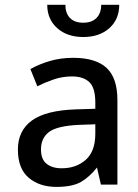

<svg xmlns="http://www.w3.org/2000/svg" viewBox="-20 -750 561 780"><path d="M327.6 -100.1Q366.7 -133.8 367.2 -205.1V-245.1L300.8 -242.7Q212.4 -238.8 179.2 -213.9Q146.5 -189 146.5 -143.1Q146.5 -103 168.9 -85Q191.9 -66.4 229.5 -66.4Q288.1 -65.9 327.6 -100.1ZM106.9 -471.2Q139.2 -489.3 183.1 -502.4Q227.5 -515.1 277.3 -515.1Q368.7 -515.1 413.1 -474.1Q457 -433.1 457 -343.3V-4.4V-2V0H454.6H452.6H393.6H391.6H389.6V-2L389.2 -3.4L374 -69.3Q342.8 -30.3 308.6 -10.7Q290.5 -0.5 265.6 4.4Q240.7 9.3 209 9.3Q141.1 9.3 97.2 -27.3Q52.7 -64.5 52.7 -142.6Q52.7 -219.2 109.9 -260.7Q167 -301.8 288.6 -305.7L367.2 -308.1V-333.5Q367.2 -393.6 342.8 -416.5Q318.4 -439.5 272.5 -439.5Q235.4 -439.5 200.7 -428.2Q166 -416.5 136.2 -401.4L134.3 -400.4L131.8 -399.4L130.9 -401.4L129.9 -403.8L105 -465.8L104 -467.8L103 -469.2L105 -470.2ZM464.4 -730.5Q464.4 -671.4 424.1 -635.5Q383.8 -599.6 318.4 -599.6Q252.9 -599.6 212.4 -635.7Q171.9 -671.9 171.9 -730.5H245.6Q245.6 -696.3 264.2 -677Q282.7 -657.7 318.4 -657.7Q352.5 -657.7 371.8 -676.8Q391.1 -695.8 391.1 -730.5Z"/></svg>

Font: MAUL
Style: Regular
Weight: 400
Designer: MAUL
Version: Version 1.0; 2020; ttfautohint (v1.8.3)